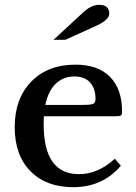

<svg xmlns="http://www.w3.org/2000/svg" viewBox="-20 -769 565 796"><path d="M133 -334H319Q357 -334 366.5 -338.5Q376 -343 376 -359Q376 -402 353.5 -427Q331 -452 288 -452Q230 -452 195.5 -403.5Q161 -355 161 -254Q161 -47 307 -47Q387 -47 456 -111L481 -82Q406 7 283 7Q172 7 106.5 -59Q41 -125 41 -242Q41 -360 109.5 -430.5Q178 -501 293 -501Q386 -501 436 -450.5Q486 -400 486 -307Q486 -294 481.5 -290.5Q477 -287 457 -287H130ZM251 -604H202L321 -714Q357 -749 391 -749Q433 -749 433 -712Q433 -687 379 -662Z"/></svg>

Font: Kolar Light
Style: Regular
Weight: 300
Designer: Ramakrishna Saiteja (Kannada); Shiva Nallaperumal (Latin)
Foundry: Indian Type Foundry
Version: Version 1.001;PS 1.0;hotconv 1.0.88;makeotf.lib2.5.647800